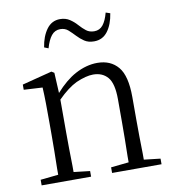

<svg xmlns="http://www.w3.org/2000/svg" viewBox="-84 -835 824 910"><g transform="rotate(-10 327.5 -380.5)"><path d="M43 0V-27L129 -36Q129 -49 129 -65Q130 -106 130.5 -150Q131 -194 131 -227V-285Q131 -337 130.5 -378Q130 -419 128 -456L38 -461V-486L182 -523L195 -515L200 -417Q248 -471 296 -497Q350 -526 403 -526Q467 -526 503 -483Q539 -440 539 -338V-227Q539 -193 539.5 -149Q540 -105 541 -64Q541 -49 541 -36L620 -27V0H382V-27L468 -36Q468 -49 468 -64Q469 -105 469.5 -149Q470 -193 470 -227V-339Q470 -415 444.5 -445Q419 -475 374 -475Q340 -475 292 -454Q250 -434 201 -385V-227Q201 -194 201.5 -150Q202 -106 203 -65Q203 -49 203 -36L281 -27V0ZM168 -642Q176 -694 200.5 -727.5Q225 -761 265 -761Q292 -761 311.5 -748Q331 -735 345 -719Q362 -700 377.5 -688Q393 -676 416 -676Q442 -676 458 -696Q474 -716 484 -754L505 -747Q497 -694 472.5 -661.5Q448 -629 407 -629Q379 -629 360.5 -641.5Q342 -654 328 -669Q312 -686 296.5 -700Q281 -714 258 -714Q232 -714 215.5 -693.5Q199 -673 188 -634Z"/></g></svg>

Font: Early Summer Mincho Light
Style: Regular
Weight: 300
Designer: GuiWonder
Version: Version 1.002